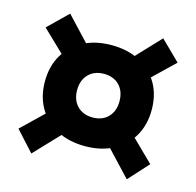

<svg xmlns="http://www.w3.org/2000/svg" viewBox="-88 -714 762 748"><g transform="rotate(15 293.0 -339.5)"><path d="M294.4 -138.2Q229.5 -138.2 181.2 -163.6Q132.8 -189 106 -234.9Q79.1 -280.8 79.1 -341.8Q79.1 -403.3 106 -449Q132.8 -494.6 181.2 -520Q229.5 -545.4 294.4 -545.4Q359.4 -545.4 407.7 -520Q456.1 -494.6 482.9 -449Q509.8 -403.3 509.8 -341.8Q509.8 -280.8 482.9 -234.9Q456.1 -189 407.7 -163.6Q359.4 -138.2 294.4 -138.2ZM100.6 -56.6 27.3 -137.2 123 -229.5 209.5 -171.4ZM485.8 -55.7 374.5 -174.3 453.6 -239.7 559.1 -136.2ZM294.4 -253.9Q333.5 -253.9 356.7 -277.8Q379.9 -301.8 379.9 -341.8Q379.9 -381.8 356.7 -405.8Q333.5 -429.7 294.4 -429.7Q255.9 -429.7 232.4 -405.8Q209 -381.8 209 -341.8Q209 -301.8 232.4 -277.8Q255.9 -253.9 294.4 -253.9ZM124.5 -452.1 27.3 -545.4 106 -622.1 212.9 -508.3ZM461.9 -452.1 375.5 -511.2 481 -623 559.6 -545.9Z"/></g></svg>

Font: Cascadia Code PL
Style: Regular
Weight: 400
Monospace: yes
Designer: Aaron Bell
Foundry: Saja Typeworks
Version: Version 2102.003